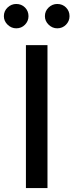

<svg xmlns="http://www.w3.org/2000/svg" viewBox="-52 -957 374 977"><path d="M189.6 -727.3V0H79.9V-727.3ZM30.5 -812.9Q5.7 -812.9 -13.3 -831.3Q-32.3 -849.8 -32.3 -874.6Q-32.3 -900.9 -13.3 -918.9Q5.7 -936.8 30.5 -936.8Q57.2 -936.8 75.1 -918.9Q93 -900.9 93 -874.6Q93 -849.8 75.1 -831.3Q57.2 -812.9 30.5 -812.9ZM239.3 -812.9Q214.5 -812.9 195.5 -831.3Q176.5 -849.8 176.5 -874.6Q176.5 -900.9 195.5 -918.9Q214.5 -936.8 239.3 -936.8Q266 -936.8 283.9 -918.9Q301.8 -900.9 301.8 -874.6Q301.8 -849.8 283.9 -831.3Q266 -812.9 239.3 -812.9Z"/></svg>

Font: Inter Zeller Medium
Style: Regular
Weight: 500
Designer: Rasmus Andersson; Joe Bland
Foundry: zeller
Version: Version 3.015;git-dec3a8cb1